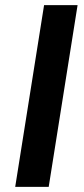

<svg xmlns="http://www.w3.org/2000/svg" viewBox="-20 -725 325 745"><path d="M39 0 151 -705H281L169 0Z"/></svg>

Font: Nunito Sans 10pt
Style: Bold Italic
Weight: 700
Italic angle: -9°
Designer: Vernon Adams
Foundry: Vernon Adams
Version: Version 3.101;gftools[0.9.27]